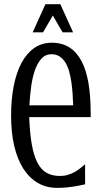

<svg xmlns="http://www.w3.org/2000/svg" viewBox="-20 -888 484 921"><path d="M267.1 -43.9Q288.6 -43.9 305.9 -49.3Q323.2 -54.7 337.9 -62.7Q352.5 -70.8 364.7 -80.8Q377 -90.8 388.2 -100.1V-3.9Q375.5 -1.5 362.5 1.5Q349.6 4.4 333.7 6.8Q317.9 9.3 298.3 11.2Q278.8 13.2 253.4 13.2Q202.1 13.2 161.4 -10.5Q120.6 -34.2 92 -78.9Q63.5 -123.5 48.3 -187.7Q33.2 -252 33.2 -333Q33.2 -411.1 45.9 -475.8Q58.6 -540.5 83.3 -586.4Q107.9 -632.3 144.3 -657.7Q180.7 -683.1 228.5 -683.1Q277.8 -683.1 313.2 -660.4Q348.6 -637.7 371.3 -594.5Q394 -551.3 404.5 -488.3Q415 -425.3 415 -344.2V-326.2H120.1Q123 -248.5 132.6 -194.8Q142.1 -141.1 159.7 -107.4Q177.2 -73.7 203.9 -58.8Q230.5 -43.9 267.1 -43.9ZM331.1 -382.8Q330.1 -411.1 328.1 -440.4Q326.2 -469.7 322 -497.1Q317.9 -524.4 310.8 -548.3Q303.7 -572.3 292.5 -589.8Q281.2 -607.4 265.1 -617.7Q249 -627.9 227.1 -627.9Q197.8 -627.9 178.5 -606.4Q159.2 -585 147.2 -550.3Q135.3 -515.6 129.4 -471.7Q123.5 -427.7 121.1 -382.8ZM280.3 -732.9 233.4 -813.5 186.5 -732.9H136.7L197.8 -867.7H269.5L330.6 -732.9Z"/></svg>

Font: Crushed
Style: Regular
Weight: 400
Width: 3
Designer: Astigmatic (AOETI)
Foundry: Astigmatic (AOETI)
Version: Version 001.001